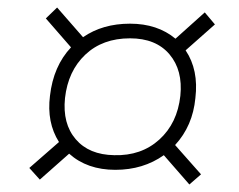

<svg xmlns="http://www.w3.org/2000/svg" viewBox="-20 -610 637 511"><path d="M552 -545 474 -476Q509 -424 500 -349Q493 -275 446 -224L515 -146L484 -119L416 -197Q361 -158 287 -158Q212 -158 164 -201L86 -132L58 -163L137 -232Q104 -284 113 -355Q122 -434 169 -484L102 -561L132 -590L201 -511Q253 -547 326 -547Q399 -547 447 -507L525 -577ZM284 -197Q356 -195 404 -238.5Q452 -282 460 -355Q467 -423 431 -465.5Q395 -508 326 -508Q253 -508 207 -464.5Q161 -421 153 -349Q146 -281 181.5 -239.5Q217 -198 284 -197Z"/></svg>

Font: Exo 2.0 Light
Style: Italic
Weight: 300
Italic angle: -8°
Designer: Natanael Gama
Version: Version 1.001;PS 001.001;hotconv 1.0.70;makeotf.lib2.5.58329